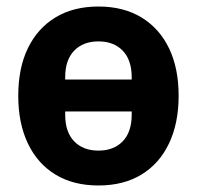

<svg xmlns="http://www.w3.org/2000/svg" viewBox="-20 -557 604 589"><path d="M282 12Q205 12 150 -21.5Q95 -55 65.5 -117Q36 -179 36 -263Q36 -348 65.5 -409Q95 -470 150 -503.5Q205 -537 282 -537Q359 -537 414 -503.5Q469 -470 498.5 -409Q528 -348 528 -263Q528 -179 498.5 -117Q469 -55 414 -21.5Q359 12 282 12ZM282 -95Q329 -95 356.5 -123.5Q384 -152 384 -205V-215H180V-205Q180 -152 207.5 -123.5Q235 -95 282 -95ZM180 -320V-313H384V-320Q384 -373 356.5 -401.5Q329 -430 282 -430Q235 -430 207.5 -401.5Q180 -373 180 -320Z"/></svg>

Font: IBM Plex Sans Var
Style: Regular
Weight: 400
Designer: Mike Abbink, Paul van der Laan, Pieter van Rosmalen
Foundry: Bold Monday
Version: Version 3.000